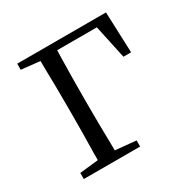

<svg xmlns="http://www.w3.org/2000/svg" viewBox="-123 -625 726 738"><g transform="rotate(-30 240.0 -256.0)"><path d="M45 0V-27L128 -36Q128 -49 128 -65Q129 -106 129.5 -149.5Q130 -193 130 -227V-277Q130 -315 129.5 -360Q129 -405 128 -446Q128 -463 128 -476L45 -485V-512H439L446 -331H412L380 -480H204Q203 -465 203 -446Q202 -405 201.5 -360Q201 -315 201 -277V-227Q201 -193 201.5 -149.5Q202 -106 203 -65Q203 -49 203 -36L295 -27V0Z"/></g></svg>

Font: Early Summer Mincho Light
Style: Regular
Weight: 300
Designer: GuiWonder
Version: Version 1.002